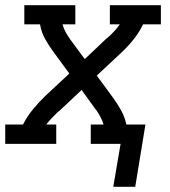

<svg xmlns="http://www.w3.org/2000/svg" viewBox="-30 -550 650 734"><path d="M487 164H403L431 0H317V-74H366Q362 -88 354.5 -102Q347 -116 339 -128L338 -129Q337 -130 336 -131.5Q335 -133 334 -134L282 -206L200 -129Q197 -127 194.5 -124.5Q192 -122 189 -120Q189 -120 189 -120Q189 -120 189 -120Q178 -109 167 -97.5Q156 -86 147 -74H185V0H-10V-74H58Q73 -104 95.5 -131.5Q118 -159 143 -183L235 -269L174 -352Q157 -375 142.5 -401Q128 -427 123 -457H63V-530H258V-457H209Q213 -442 220.5 -428Q228 -414 237 -402V-401Q238 -400 239 -398.5Q240 -397 241 -396L294 -324L375 -401Q378 -403 380.5 -405.5Q383 -408 386 -410Q386 -410 386 -410Q386 -410 386 -410Q398 -421 408.5 -432.5Q419 -444 428 -457H390V-530H585V-457H517Q502 -426 480 -398.5Q458 -371 432 -347L340 -261L401 -178Q418 -155 432.5 -129Q447 -103 453 -74H526Z"/></svg>

Font: Iosevka Curly Slab Extended
Style: Italic
Weight: 400
Width: 7
Italic angle: -9°
Monospace: yes
Designer: Belleve Invis
Foundry: Belleve Invis
Version: Version 11.1.0; ttfautohint (v1.8.3)